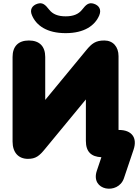

<svg xmlns="http://www.w3.org/2000/svg" viewBox="-20 -963 846 1176"><path d="M739 129 798 -46C823 -119 787 -167 709 -167H706V-619C706 -677 672 -715 619 -715C566 -715 542 -697 507 -654L257 -351V-614C257 -679 222 -715 157 -715C92 -715 57 -679 57 -614V-96C57 -28 94 10 151 10C199 10 221 -8 256 -51L506 -354V-100C506 -33 539 -3 601 0L573 83C532 206 704 232 739 129ZM382 -760C497 -760 562 -807 588 -869C603 -905 586 -930 555 -940C524 -950 507 -935 483 -904C461 -876 429 -863 382 -863C335 -863 303 -876 281 -904C257 -935 240 -950 209 -940C178 -930 160 -905 176 -869C202 -807 267 -760 382 -760Z"/></svg>

Font: SN Pro Black
Style: Regular
Weight: 900
Designer: Tobias Whetton
Foundry: Supernotes
Version: Version 1.001;Glyphs 3.2 (3249)